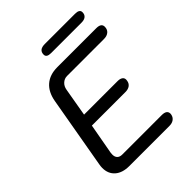

<svg xmlns="http://www.w3.org/2000/svg" viewBox="-233 -979 1112 1112"><g transform="rotate(-45 323.5 -423.0)"><path d="M54 -103Q54 -117 57 -132L134 -571Q145 -634 183 -667Q221 -700 283 -700H602Q643 -700 643 -671Q643 -649 628.5 -636.5Q614 -624 589 -624H287Q265 -624 248.5 -609Q232 -594 228 -569L198 -396H473Q492 -396 503 -388.5Q514 -381 514 -367Q514 -361 513 -358Q510 -339 496 -329Q482 -319 460 -319H185L151 -131Q150 -126 150 -116Q150 -97 160.5 -86.5Q171 -76 191 -76H514Q556 -76 556 -46L555 -38Q551 -20 537 -10Q523 0 501 0H173Q117 0 85.5 -27.5Q54 -55 54 -103ZM278 -807Q278 -846 326 -846H574Q611 -846 611 -822Q611 -803 599 -793Q587 -783 564 -783H315Q278 -783 278 -807Z"/></g></svg>

Font: Kodchasan Medium
Style: Italic
Weight: 500
Italic angle: -10°
Version: Version 1.000; ttfautohint (v1.6)